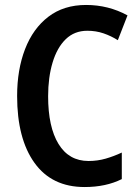

<svg xmlns="http://www.w3.org/2000/svg" viewBox="-20 -744 560 774"><path d="M332 -620Q280 -620 245 -586Q210 -552 192 -492Q174 -432 174 -356Q174 -232 216 -163.5Q258 -95 337 -95Q373 -95 406 -104.5Q439 -114 471 -129V-22Q407 10 321 10Q189 10 119 -87.5Q49 -185 49 -357Q49 -463 81 -546Q113 -629 175 -676.5Q237 -724 327 -724Q417 -724 494 -682L455 -582Q428 -599 397.5 -609.5Q367 -620 332 -620Z"/></svg>

Font: Noto Sans Hebrew Condensed SemiBold
Style: Regular
Weight: 600
Width: 3
Designer: Monotype Design Team
Foundry: Monotype Imaging Inc.
Version: Version 2.004; ttfautohint (v1.8.4.7-5d5b)